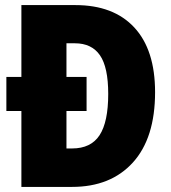

<svg xmlns="http://www.w3.org/2000/svg" viewBox="-20 -734 671 754"><path d="M276 -714Q426 -714 507.5 -626Q589 -538 589 -372Q589 -192 502 -96Q415 0 263 0H64V-298H5V-432H64V-714ZM274 -564H241V-432H320V-298H241V-151H263Q337 -151 371 -203Q405 -255 405 -365Q405 -470 372.5 -517Q340 -564 274 -564Z"/></svg>

Font: Noto Sans Gujarati UI Condensed Black
Style: Regular
Weight: 900
Width: 3
Designer: Jelle Bosma - Monotype Design Team, Universal Thirst
Foundry: Monotype Imaging Inc.
Version: Version 2.106; ttfautohint (v1.8.4.7-5d5b)